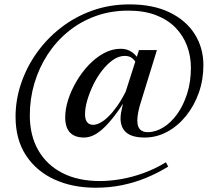

<svg xmlns="http://www.w3.org/2000/svg" viewBox="-20 -739 948 876"><path d="M653.5 -136Q690 -136 725.2 -157.8Q760.5 -179.5 788.8 -219Q817 -258.5 834 -312.2Q851 -366 851 -430Q851 -482.5 833.5 -529.5Q816 -576.5 780.8 -612.8Q745.5 -649 691.8 -669.8Q638 -690.5 565 -690.5Q485 -690.5 416 -665.5Q347 -640.5 291.8 -595.5Q236.5 -550.5 197.2 -490.2Q158 -430 137 -359.2Q116 -288.5 116 -212.5Q116 -121 154.5 -53.8Q193 13.5 264.5 50.2Q336 87 435.5 87Q481.5 87 532.2 78.2Q583 69.5 635.2 50.5Q687.5 31.5 737 1.5L747.5 21Q700.5 50 648.2 71.8Q596 93.5 538.2 105.5Q480.5 117.5 417 117.5Q309.5 117.5 227 79.2Q144.5 41 97.8 -31.2Q51 -103.5 51 -206.5Q51 -283.5 76.2 -358.2Q101.5 -433 147.8 -498Q194 -563 258.5 -613Q323 -663 402 -691Q481 -719 571 -719Q678.5 -719 753.8 -682.5Q829 -646 868.5 -583.2Q908 -520.5 908 -441.5Q908 -374.5 886.8 -315Q865.5 -255.5 828.5 -209.8Q791.5 -164 743 -137.8Q694.5 -111.5 640 -111.5Q584 -111.5 557 -133.8Q530 -156 530 -199Q530 -211 532.5 -225.8Q535 -240.5 539 -256.5L548 -295L560 -294.5Q526 -240.5 498 -205Q470 -169.5 446.5 -149Q423 -128.5 402.8 -120Q382.5 -111.5 363.5 -111.5Q321 -111.5 299.2 -134.5Q277.5 -157.5 277.5 -204.5Q277.5 -241.5 291 -283.8Q304.5 -326 328.5 -367Q352.5 -408 384.2 -441.8Q416 -475.5 453.5 -496Q491 -516.5 531 -516.5Q559 -516.5 580.8 -502Q602.5 -487.5 618 -459L606 -442.5Q596 -463.5 582.8 -473.8Q569.5 -484 549.5 -484Q522 -484 495.8 -465.8Q469.5 -447.5 446.2 -417.8Q423 -388 405.8 -352.5Q388.5 -317 378.2 -281.8Q368 -246.5 368 -218Q368 -193.5 377.5 -181.5Q387 -169.5 405.5 -169.5Q419.5 -169.5 437.2 -178.8Q455 -188 474.5 -207Q494 -226 514.2 -254.5Q534.5 -283 553.5 -321L601 -469.5L614 -510.5H696L625 -280.5Q615 -250.5 610.8 -228Q606.5 -205.5 606.5 -189.5Q606.5 -160.5 619.2 -148.2Q632 -136 653.5 -136Z"/></svg>

Font: Newsreader 48pt
Style: Italic
Weight: 400
Italic angle: -17°
Version: Version 1.003